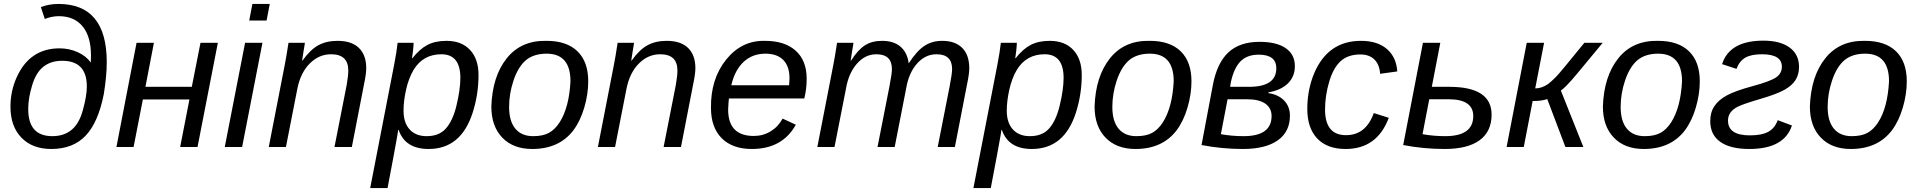

<svg xmlns="http://www.w3.org/2000/svg" viewBox="-20 -745 9715 973"><path d="M240 10Q144 10 88.5 -47.5Q33 -105 33 -204Q33 -283 64 -352Q130 -500 282 -500Q331 -500 374 -480.5Q417 -461 440 -428L441 -464Q441 -560 398.5 -611.5Q356 -663 278 -663Q243 -663 207 -649L187 -709Q228 -725 276 -725Q521 -725 521 -430Q521 -360 506 -268Q478 -125 414 -57.5Q350 10 240 10ZM245 -55Q305 -55 344 -88Q383 -121 401 -191Q420 -260 420 -307Q420 -437 295 -437Q238 -437 200 -407Q162 -377 143 -313Q123 -248 123 -192Q123 -55 245 -55Z M672 -528H760L717 -305H952L996 -528H1084L981 0H893L940 -241H704L657 0H570Z M1207 0H1119L1222 -528H1310ZM1331 -641H1243L1259 -725H1347Z M1763 0H1675L1737 -315Q1745 -361 1745 -388Q1745 -470 1658 -470Q1596 -470 1549.5 -423Q1503 -376 1487 -296L1429 0H1342L1423 -416Q1430 -450 1442 -528H1525Q1525 -523 1519 -490L1511 -438H1513Q1552 -493 1593 -515.5Q1634 -538 1691 -538Q1762 -538 1799 -502Q1836 -466 1836 -399Q1836 -371 1825 -319Z M2152 10Q2033 10 2000 -87H1998Q1998 -85 1993 -55Q1981 15 1944 208H1856L1978 -420Q1990 -482 1995 -528H2076Q2076 -515 2073 -488L2068 -450H2070Q2107 -497 2146.5 -517.5Q2186 -538 2243 -538Q2319 -538 2362 -492Q2405 -446 2405 -365Q2405 -266 2375 -173Q2316 10 2152 10ZM2217 -470Q2124 -470 2076 -391Q2051 -349 2038 -291Q2025 -233 2025 -184Q2025 -123 2056 -89Q2087 -55 2142 -55Q2204 -55 2238 -92Q2274 -131 2293 -209Q2313 -292 2313 -350Q2313 -470 2217 -470Z M2961 -333Q2961 -268 2941 -200Q2921 -132 2886 -85Q2814 10 2677 10Q2581 10 2525.5 -47.5Q2470 -105 2470 -205Q2475 -358 2548 -449.5Q2621 -541 2750 -538Q2852 -538 2906.5 -485Q2961 -432 2961 -333ZM2871 -333Q2871 -473 2750 -473Q2684 -473 2644 -439Q2605 -405 2582 -336Q2560 -270 2560 -203Q2560 -131 2591.5 -93Q2623 -55 2682 -55Q2731 -55 2761.5 -71.5Q2792 -88 2816 -125Q2864 -200 2871 -333Z M3431 0H3343L3405 -315Q3413 -361 3413 -388Q3413 -470 3326 -470Q3264 -470 3217.5 -423Q3171 -376 3155 -296L3097 0H3010L3091 -416Q3098 -450 3110 -528H3193Q3193 -523 3187 -490L3179 -438H3181Q3220 -493 3261 -515.5Q3302 -538 3359 -538Q3430 -538 3467 -502Q3504 -466 3504 -399Q3504 -371 3493 -319Z M4056 -246H3674Q3672 -233 3670 -190Q3670 -56 3800 -56Q3847 -56 3885.5 -79.5Q3924 -103 3946 -144L4013 -113Q3945 10 3790 10Q3692 10 3637.5 -44.5Q3583 -99 3583 -198Q3581 -345 3660 -443Q3739 -541 3857 -538Q3957 -538 4012.5 -488Q4068 -438 4068 -346Q4068 -294 4056 -246ZM3686 -313H3979L3981 -348Q3981 -409 3949.5 -441Q3918 -473 3859 -473Q3793 -473 3748.5 -431.5Q3704 -390 3686 -313Z M4514 0H4427L4488 -310Q4500 -372 4500 -395Q4500 -470 4421 -470Q4364 -470 4322 -421.5Q4280 -373 4267 -295L4209 0H4122L4203 -416Q4210 -450 4222 -528H4305Q4305 -523 4299 -490L4291 -438H4293Q4328 -493 4363.5 -515.5Q4399 -538 4450 -538Q4509 -538 4543.5 -508.5Q4578 -479 4585 -424Q4626 -487 4664.5 -512.5Q4703 -538 4755 -538Q4821 -538 4856.5 -502Q4892 -466 4892 -399Q4892 -371 4881 -319L4819 0H4732L4793 -310Q4805 -372 4805 -395Q4805 -470 4726 -470Q4669 -470 4627 -422.5Q4585 -375 4572 -296Z M5209 10Q5090 10 5057 -87H5055Q5055 -85 5050 -55Q5038 15 5001 208H4913L5035 -420Q5047 -482 5052 -528H5133Q5133 -515 5130 -488L5125 -450H5127Q5164 -497 5203.5 -517.5Q5243 -538 5300 -538Q5376 -538 5419 -492Q5462 -446 5462 -365Q5462 -266 5432 -173Q5373 10 5209 10ZM5274 -470Q5181 -470 5133 -391Q5108 -349 5095 -291Q5082 -233 5082 -184Q5082 -123 5113 -89Q5144 -55 5199 -55Q5261 -55 5295 -92Q5331 -131 5350 -209Q5370 -292 5370 -350Q5370 -470 5274 -470Z M6018 -333Q6018 -268 5998 -200Q5978 -132 5943 -85Q5871 10 5734 10Q5638 10 5582.5 -47.5Q5527 -105 5527 -205Q5532 -358 5605 -449.5Q5678 -541 5807 -538Q5909 -538 5963.5 -485Q6018 -432 6018 -333ZM5928 -333Q5928 -473 5807 -473Q5741 -473 5701 -439Q5662 -405 5639 -336Q5617 -270 5617 -203Q5617 -131 5648.5 -93Q5680 -55 5739 -55Q5788 -55 5818.5 -71.5Q5849 -88 5873 -125Q5921 -200 5928 -333Z M6542 -410Q6542 -357 6507 -322.5Q6472 -288 6408 -277V-273Q6458 -266 6487.5 -235.5Q6517 -205 6517 -159Q6517 -77 6455 -33.5Q6393 10 6279 10Q6172 10 6069 -10L6126 -312Q6147 -425 6204.5 -479Q6262 -533 6363 -533Q6449 -533 6495.5 -501Q6542 -469 6542 -410ZM6201 -242 6167 -65Q6223 -55 6282 -55Q6424 -55 6424 -157Q6424 -197 6392.5 -219.5Q6361 -242 6299 -242ZM6214 -305H6310Q6448 -305 6448 -399Q6448 -468 6359 -468Q6299 -468 6265.5 -433Q6232 -398 6217 -325Z M6801 -60Q6902 -60 6942 -172L7018 -148Q6959 10 6799 10Q6706 10 6655.5 -43Q6605 -96 6605 -193Q6605 -290 6640 -374Q6710 -538 6877 -538Q6960 -538 7008 -497Q7056 -456 7061 -383L6974 -371Q6971 -418 6945 -443.5Q6919 -469 6874 -469Q6812 -469 6775 -436Q6737 -402 6716 -331Q6695 -260 6695 -190Q6695 -60 6801 -60Z M7539 -164Q7539 -79 7478.5 -34.5Q7418 10 7301 10Q7194 10 7091 -10L7191 -528H7279L7236 -305H7325Q7539 -305 7539 -164ZM7223 -242 7189 -65Q7245 -55 7304 -55Q7446 -55 7446 -157Q7446 -242 7321 -242Z M7615 0 7717 -528H7805L7760 -297Q7793 -297 7825 -319Q7841 -331 7865 -355Q7885 -375 8009 -528H8102L7971 -370Q7916 -304 7890 -286L8004 0H7913L7821 -243Q7794 -233 7747 -233L7702 0Z M8594 -333Q8594 -268 8574 -200Q8554 -132 8519 -85Q8447 10 8310 10Q8214 10 8158.5 -47.5Q8103 -105 8103 -205Q8108 -358 8181 -449.5Q8254 -541 8383 -538Q8485 -538 8539.5 -485Q8594 -432 8594 -333ZM8504 -333Q8504 -473 8383 -473Q8317 -473 8277 -439Q8238 -405 8215 -336Q8193 -270 8193 -203Q8193 -131 8224.5 -93Q8256 -55 8315 -55Q8364 -55 8394.5 -71.5Q8425 -88 8449 -125Q8497 -200 8504 -333Z M8909 -470Q8855 -470 8825 -453Q8795 -436 8780 -396L8707 -420Q8745 -539 8916 -539Q9002 -539 9049.5 -504Q9097 -469 9097 -406Q9097 -368 9079 -339Q9061 -311 9022.5 -289.5Q8984 -268 8902 -244Q8814 -218 8788 -205Q8737 -180 8737 -134Q8737 -59 8848 -59Q8908 -59 8941 -77Q8974 -95 8989 -136L9061 -109Q9022 10 8845 10Q8749 10 8698 -26Q8647 -62 8647 -131Q8647 -176 8668 -207Q8689 -239 8732 -262Q8775 -285 8860 -308Q8949 -332 8979.5 -352Q9010 -372 9010 -407Q9010 -470 8909 -470Z M9643 -333Q9643 -268 9623 -200Q9603 -132 9568 -85Q9496 10 9359 10Q9263 10 9207.5 -47.5Q9152 -105 9152 -205Q9157 -358 9230 -449.5Q9303 -541 9432 -538Q9534 -538 9588.5 -485Q9643 -432 9643 -333ZM9553 -333Q9553 -473 9432 -473Q9366 -473 9326 -439Q9287 -405 9264 -336Q9242 -270 9242 -203Q9242 -131 9273.5 -93Q9305 -55 9364 -55Q9413 -55 9443.5 -71.5Q9474 -88 9498 -125Q9546 -200 9553 -333Z"/></svg>

Font: Libra Sans
Style: Italic
Weight: 400
Italic angle: -12°
Foundry: Context Ltd
Version: Version 1.002